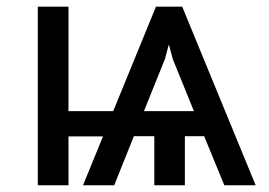

<svg xmlns="http://www.w3.org/2000/svg" viewBox="-20 -548 795 568"><path d="M182.6 -219.2H314.9L441.4 -528.3H519L736.3 0H643.6L584 -145H526.9V0H436.5V-145H376L317.9 0H225.6L284.7 -144.5H182.6V0H91.8V-528.3H182.6ZM405.8 -219.2H553.7L491.2 -373L479.5 -416.5L467.8 -373Z"/></svg>

Font: Roboto-ThirdPerson-AD3FC
Style: ThirdPerson-AD3FC
Weight: 400
Designer: Google
Version: Version 2.137; 2017